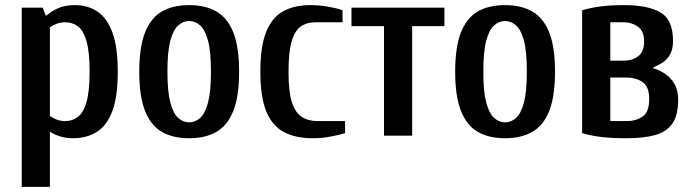

<svg xmlns="http://www.w3.org/2000/svg" viewBox="-20 -530 2706 750"><path d="M65 200V-500H147L158 -470H163Q180 -486 207 -498Q234 -510 272 -510Q323 -510 360.5 -485Q398 -460 419 -403.5Q440 -347 440 -250Q440 -153 419 -96.5Q398 -40 358.5 -15Q319 10 265 10Q238 10 215.5 3Q193 -4 175 -15V200ZM235 -57Q263 -57 284.5 -73.5Q306 -90 318 -131.5Q330 -173 330 -250Q330 -327 318 -369Q306 -411 284.5 -427Q263 -443 235 -443Q216 -443 201 -437Q186 -431 175 -423V-77Q184 -70 200 -63.5Q216 -57 235 -57Z M719 10Q655 10 612 -15Q569 -40 546.5 -97Q524 -154 524 -250Q524 -346 546.5 -403Q569 -460 612 -485Q655 -510 719 -510Q782 -510 825.5 -485Q869 -460 891.5 -403Q914 -346 914 -250Q914 -154 891.5 -97Q869 -40 825.5 -15Q782 10 719 10ZM719 -52Q742 -52 761.5 -69Q781 -86 792.5 -129Q804 -172 804 -250Q804 -329 792.5 -371.5Q781 -414 761.5 -431Q742 -448 719 -448Q696 -448 676.5 -431Q657 -414 645.5 -371.5Q634 -329 634 -250Q634 -172 645.5 -129Q657 -86 676.5 -69Q696 -52 719 -52Z M1202 10Q1133 10 1087.5 -15Q1042 -40 1019.5 -96.5Q997 -153 997 -250Q997 -347 1019 -403.5Q1041 -460 1084.5 -485Q1128 -510 1192 -510Q1227 -510 1261.5 -504Q1296 -498 1318 -490V-443H1212Q1179 -443 1155.5 -427Q1132 -411 1119.5 -369Q1107 -327 1107 -250Q1107 -173 1120 -131.5Q1133 -90 1158.5 -73.5Q1184 -57 1222 -57H1328V-10Q1306 -3 1271.5 3.5Q1237 10 1202 10Z M1480 0V-428H1353V-500H1716V-428H1590V0Z M1953 10Q1889 10 1846 -15Q1803 -40 1780.5 -97Q1758 -154 1758 -250Q1758 -346 1780.5 -403Q1803 -460 1846 -485Q1889 -510 1953 -510Q2016 -510 2059.5 -485Q2103 -460 2125.5 -403Q2148 -346 2148 -250Q2148 -154 2125.5 -97Q2103 -40 2059.5 -15Q2016 10 1953 10ZM1953 -52Q1976 -52 1995.5 -69Q2015 -86 2026.5 -129Q2038 -172 2038 -250Q2038 -329 2026.5 -371.5Q2015 -414 1995.5 -431Q1976 -448 1953 -448Q1930 -448 1910.5 -431Q1891 -414 1879.5 -371.5Q1868 -329 1868 -250Q1868 -172 1879.5 -129Q1891 -86 1910.5 -69Q1930 -52 1953 -52Z M2427 10Q2372 10 2332 5.5Q2292 1 2254 -10V-490Q2292 -501 2331 -505.5Q2370 -510 2417 -510Q2511 -510 2560 -481.5Q2609 -453 2609 -370Q2609 -338 2597.5 -317.5Q2586 -297 2568 -285.5Q2550 -274 2532 -267V-263Q2555 -257 2577.5 -242Q2600 -227 2614.5 -202.5Q2629 -178 2629 -140Q2629 -80 2606.5 -47.5Q2584 -15 2539.5 -2.5Q2495 10 2427 10ZM2364 -57H2427Q2465 -57 2490.5 -75Q2516 -93 2516 -143Q2516 -191 2490.5 -209Q2465 -227 2427 -227H2364ZM2364 -293H2417Q2449 -293 2472.5 -310Q2496 -327 2496 -367Q2496 -409 2471.5 -426Q2447 -443 2417 -443H2364Z"/></svg>

Font: Cuprum SemiBold
Style: Regular
Weight: 600
Designer: Jovanny Lemonad
Foundry: Jovanny Lemonad
Version: Version 3.000